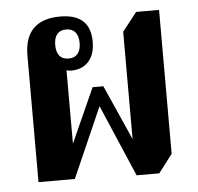

<svg xmlns="http://www.w3.org/2000/svg" viewBox="-45 -605 679 658"><g transform="rotate(-5 294.5 -276.5)"><path d="M399 6H477L525 -57V-552H446L396 -488V-119L312 -308H275L191 -121V-374C195 -372 202 -371 207 -371C254 -371 289 -401 289 -463C289 -523 259 -559 185 -559C102 -559 62 -516 62 -436V0H187L293 -241ZM202 -413C173 -413 160 -432 160 -463C160 -494 173 -513 202 -513C230 -513 244 -494 244 -463C244 -432 230 -413 202 -413Z"/></g></svg>

Font: Noto Serif Thai Condensed
Style: Bold
Weight: 700
Width: 3
Designer: Monotype Design Team
Foundry: Monotype Imaging Inc.
Version: Version 2.002